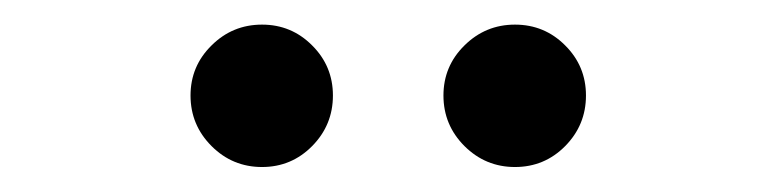

<svg xmlns="http://www.w3.org/2000/svg" viewBox="-20 -771 631 156"><path d="M192.9 -635.3Q168.9 -635.3 151.9 -652.3Q134.8 -669.4 134.8 -693.4Q134.8 -717.3 151.9 -734.1Q168.9 -751 192.9 -751Q216.8 -751 233.6 -734.1Q250.5 -717.3 250.5 -693.4Q250.5 -669.4 233.6 -652.3Q216.8 -635.3 192.9 -635.3ZM398.4 -635.3Q374.5 -635.3 357.4 -652.3Q340.3 -669.4 340.3 -693.4Q340.3 -717.3 357.4 -734.1Q374.5 -751 398.4 -751Q422.4 -751 439.2 -734.1Q456.1 -717.3 456.1 -693.4Q456.1 -669.4 439.2 -652.3Q422.4 -635.3 398.4 -635.3Z"/></svg>

Font: Inter-Regular
Style: Regular
Weight: 400
Designer: Rasmus Andersson
Foundry: rsms
Version: Version 4.000;git-a52131595